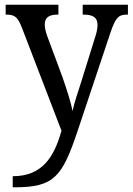

<svg xmlns="http://www.w3.org/2000/svg" viewBox="-20 -556 563 815"><path d="M34 192V239H43C209 239 244 195 309 1L449 -418C471 -483 484 -494 520 -494H523V-536H331V-494H334C374 -494 394 -482 394 -451C394 -437 391 -420 385 -402L324 -206C310 -163 296 -122 288 -85C282 -118 263 -178 244 -232L180 -404C173 -424 170 -439 170 -452C170 -480 186 -494 225 -494H228V-536H4V-494H7C43 -494 55 -483 72 -441L241 -1C209 113 158 192 34 192Z"/></svg>

Font: Noto Serif Georgian SemiCondensed
Style: Regular
Weight: 400
Width: 4
Designer: Monotype Design Team, Akaki Razmadze
Foundry: Google LLC
Version: Version 2.003